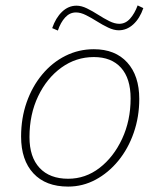

<svg xmlns="http://www.w3.org/2000/svg" viewBox="-20 -683 592 710"><path d="M327 -501Q406 -501 450.5 -452Q495 -403 495 -317Q495 -251 474.5 -192Q454 -133 417.5 -88.5Q381 -44 333.5 -18.5Q286 7 232 7Q149 7 103.5 -42Q58 -91 58 -178Q58 -246 78.5 -304.5Q99 -363 136 -407.5Q173 -452 222 -476.5Q271 -501 327 -501ZM232 -22Q296 -22 348 -62Q400 -102 431.5 -169.5Q463 -237 463 -319Q463 -393 427.5 -432.5Q392 -472 327 -472Q261 -472 207 -433Q153 -394 121 -327Q89 -260 89 -176Q89 -102 126.5 -62Q164 -22 232 -22ZM419 -571Q401 -571 380 -581Q359 -591 338.5 -604Q318 -617 298 -627Q278 -637 261 -637Q238 -637 221 -618.5Q204 -600 194 -570L173 -579Q186 -617 209.5 -639.5Q233 -662 263 -662Q281 -662 301.5 -652Q322 -642 343 -628.5Q364 -615 384 -605Q404 -595 421 -595Q444 -595 461 -614Q478 -633 489 -663L510 -653Q497 -615 473 -593Q449 -571 419 -571Z"/></svg>

Font: Livvic Thin
Style: Italic
Weight: 250
Italic angle: -10°
Designer: Jacques Le Bailly, Baron von Fonthausen
Version: Version 1.001; ttfautohint (v1.8.2)